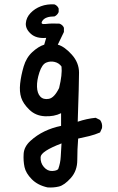

<svg xmlns="http://www.w3.org/2000/svg" viewBox="-20 -721 540 877"><path d="M197 135Q152 125 125 97.5Q98 70 92 42Q86 14 88 -18.5Q90 -51 119 -77.5Q148 -104 183.5 -121Q219 -138 259 -146V-204Q227 -188 185 -190Q143 -192 114.5 -219.5Q86 -247 77 -274.5Q68 -302 72 -339Q76 -376 88 -417Q100 -458 128 -483.5Q156 -509 182 -517L191 -548Q146 -544 121 -566.5Q96 -589 98 -615Q100 -641 119.5 -661.5Q139 -682 167 -692.5Q195 -703 229 -701Q243 -695 248 -682V-666Q242 -652 229 -646Q188 -646 174.5 -627Q161 -608 189 -611.5Q217 -615 252 -613Q267 -607 272 -594V-575L244 -517Q274 -509 307.5 -472Q341 -435 341 -389Q341 -343 335 -165Q376 -179 417 -183L437 -173Q449 -157 446 -136L437 -116Q414 -106 388 -99.5Q362 -93 337 -88Q333 -39 333 10Q333 59 303.5 92Q274 125 249 131Q224 137 197 135ZM246 51Q256 24 257.5 -6.5Q259 -37 261 -66Q167 -30 165.5 -3.5Q164 23 180.5 42Q197 61 218.5 60Q240 59 246 51ZM250 -319Q265 -381 261 -417Q250 -433 230 -438Q210 -443 191 -435Q172 -427 160 -390.5Q148 -354 149 -324.5Q150 -295 164 -280Q178 -265 203 -269.5Q228 -274 250 -319Z"/></svg>

Font: NaniFont Regular
Style: Regular
Weight: 400
Designer: Nanigashitei
Version: Version 1.036